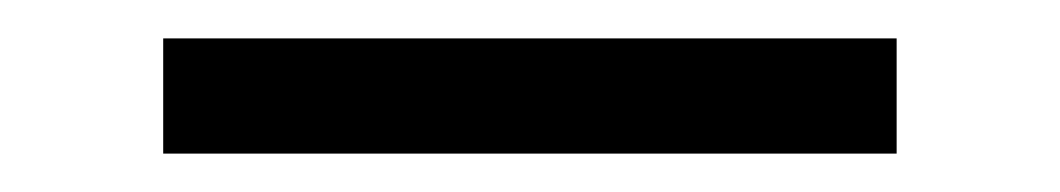

<svg xmlns="http://www.w3.org/2000/svg" viewBox="-20 -20 552 100"><path d="M65 60V0H447V60Z"/></svg>

Font: Rising Sun Light
Style: Regular
Weight: 300
Designer: Matt McInerney, Pablo Impallari, Rodrigo Fuenzalida (Raleway font), Stephen Hutchings (Greek), Cristiano Sobral (main ch
Foundry: The Rising Sun Project Authors
Version: Version 4.327; ttfautohint (v1.8.4.7-5d5b-dirty)